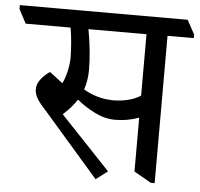

<svg xmlns="http://www.w3.org/2000/svg" viewBox="-82 -702 836 801"><g transform="rotate(5 336.5 -302.0)"><path d="M704 -591V-576H594V41H578L506 0V-225H504Q458 -208 406 -208Q363 -208 320.5 -229.5Q278 -251 247 -277H244Q224 -245 187 -212L396 9L347 46L126 -208Q120 -215 100.5 -237Q81 -259 73.5 -275Q66 -291 66 -307Q66 -330 83 -350.5Q100 -371 119 -383L174 -341Q183 -357 191 -389Q199 -421 199 -451Q199 -475 196 -512Q193 -549 188 -575H0L-31 -634V-650H672ZM383 -288Q461 -288 506 -318V-575H263Q280 -482 280 -405Q280 -362 267 -323Q291 -308 322.5 -298.5Q354 -289 383 -289Z"/></g></svg>

Font: Martel DemiBold
Style: Regular
Weight: 600
Designer: Dan Reynolds
Foundry: Dan Reynolds
Version: Version 1.001; ttfautohint (v1.1) -l 5 -r 5 -G 72 -x 0 -D la